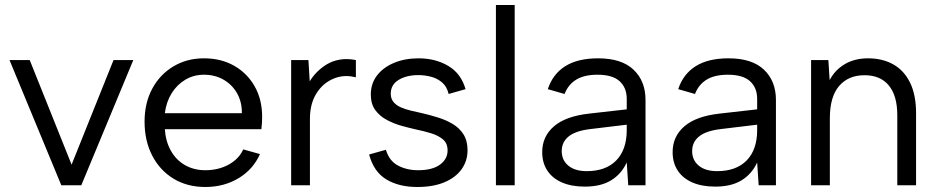

<svg xmlns="http://www.w3.org/2000/svg" viewBox="-20 -740 3743 767"><path d="M224.9 0 18 -500H98.7L266 -82.3L433.5 -500H512.5L304.8 0Z M800 7Q728.3 7 673.6 -26Q619 -59 588.3 -118Q557.5 -177 557.5 -254.3Q557.5 -328.3 588 -385.3Q618.5 -442.3 672.4 -474.6Q726.3 -507 794.8 -507Q863.2 -507 915.5 -477.3Q967.7 -447.5 997.5 -394.9Q1027.2 -342.3 1027.2 -273.1Q1027.2 -262.3 1026.5 -249.7Q1025.7 -237.1 1024.2 -223.9H638.5Q641.8 -174.8 662.7 -137.7Q683.6 -100.6 719.2 -80.3Q754.9 -60 800 -60Q852.3 -60 893.4 -82.4Q934.4 -104.9 951.7 -143.2L1018.5 -124.5Q991.2 -63 932.9 -28Q874.5 7 800 7ZM638.5 -287.9H946.2Q946.7 -332.8 927 -367.5Q907.2 -402.1 872.9 -421.8Q838.6 -441.5 794.8 -441.5Q753.9 -441.5 720.5 -421.7Q687.1 -401.9 665.7 -367.4Q644.3 -333 638.5 -287.9Z M1143.1 0V-500H1212.1L1217.3 -415.1Q1240.3 -453.1 1278.6 -478.6Q1316.8 -504 1365.2 -504Q1374.2 -504 1383.3 -503Q1392.4 -502 1401.7 -500V-431.2Q1392.4 -433.2 1383.3 -434.7Q1374.2 -436.2 1364.2 -436.2Q1326.6 -436.2 1293 -415.9Q1259.3 -395.7 1238.7 -357.4Q1218.1 -319.1 1218.1 -264.6V0Z M1647 7Q1573.3 7 1523.1 -23.4Q1473 -53.8 1454.5 -122.8L1521.6 -141.7Q1534.8 -97.1 1570 -78.6Q1605.1 -60 1650.3 -60Q1707.1 -60 1737.6 -82.3Q1768 -104.6 1768 -138.9Q1768 -167.5 1749.5 -183.2Q1730.9 -198.8 1701.8 -207.7Q1672.6 -216.6 1640.8 -223.1Q1615.3 -228.8 1584.6 -237.3Q1553.8 -245.8 1525.6 -260.8Q1497.3 -275.8 1479.3 -300.1Q1461.3 -324.3 1461.3 -362.6Q1461.3 -406.3 1486.2 -438.7Q1511 -471 1554.3 -489Q1597.5 -507 1652 -507Q1719.7 -507 1770.9 -476.6Q1822 -446.3 1839.7 -383.8L1772.2 -364.6Q1765.2 -394.4 1745.9 -410.8Q1726.6 -427.2 1701.3 -433.6Q1676 -440 1651.5 -440Q1603.6 -440 1572.3 -420.7Q1541 -401.4 1541 -365.8Q1541 -346 1551.7 -332.8Q1562.3 -319.7 1580.7 -311.5Q1599.1 -303.4 1621.5 -298Q1644 -292.6 1667.5 -287.6Q1699 -280.2 1731 -270.2Q1763 -260.2 1789.2 -244.3Q1815.5 -228.4 1831.6 -203.2Q1847.7 -177.9 1847.7 -139.4Q1847.7 -96.7 1823.5 -63.3Q1799.2 -30 1754.5 -11.5Q1709.8 7 1647 7Z M1961.1 0V-720H2036.1V0Z M2316.3 5.5Q2263 5.5 2224.9 -11.1Q2186.8 -27.7 2166.4 -58.6Q2146 -89.5 2146 -132.5Q2146 -195.2 2193.2 -235.6Q2240.3 -275.9 2333.6 -286.2L2483.7 -303.2V-344.7Q2483.7 -389.6 2455.3 -415.5Q2426.8 -441.5 2366.8 -441.5Q2314.4 -441.5 2282.3 -422.1Q2250.1 -402.6 2235.3 -364.6L2168.3 -383.8Q2188.3 -444.3 2238.1 -475.6Q2288 -507 2369.2 -507Q2463.2 -507 2511 -461.5Q2558.7 -416 2558.7 -340.8V0H2489.7L2483.7 -91Q2462.5 -44.9 2421.4 -19.7Q2380.4 5.5 2316.3 5.5ZM2323.7 -56.3Q2400.1 -56.3 2441.9 -99.2Q2483.7 -142.2 2483.7 -220.5V-241.9L2338.5 -224.4Q2279.4 -217.4 2251.7 -195Q2224 -172.5 2224 -136.5Q2224 -100.1 2250.5 -78.2Q2276.9 -56.3 2323.7 -56.3Z M2837.3 5.5Q2784 5.5 2745.9 -11.1Q2707.8 -27.7 2687.4 -58.6Q2667 -89.5 2667 -132.5Q2667 -195.2 2714.2 -235.6Q2761.3 -275.9 2854.6 -286.2L3004.7 -303.2V-344.7Q3004.7 -389.6 2976.3 -415.5Q2947.8 -441.5 2887.8 -441.5Q2835.4 -441.5 2803.3 -422.1Q2771.1 -402.6 2756.3 -364.6L2689.3 -383.8Q2709.3 -444.3 2759.1 -475.6Q2809 -507 2890.2 -507Q2984.2 -507 3032 -461.5Q3079.7 -416 3079.7 -340.8V0H3010.7L3004.7 -91Q2983.5 -44.9 2942.4 -19.7Q2901.4 5.5 2837.3 5.5ZM2844.7 -56.3Q2921.1 -56.3 2962.9 -99.2Q3004.7 -142.2 3004.7 -220.5V-241.9L2859.5 -224.4Q2800.4 -217.4 2772.7 -195Q2745 -172.5 2745 -136.5Q2745 -100.1 2771.5 -78.2Q2797.9 -56.3 2844.7 -56.3Z M3220.1 0V-500H3289.1L3294.3 -420Q3315.5 -460.6 3354.8 -483.8Q3394.1 -507 3448 -507Q3504.9 -507 3548.1 -483Q3591.2 -459 3615.3 -410.2Q3639.5 -361.5 3639.5 -288V0H3564.5V-279.3Q3564.5 -357.4 3530.8 -398.4Q3497.1 -439.5 3433.5 -439.5Q3368.9 -439.5 3332 -396.4Q3295.1 -353.3 3295.1 -267.9V0Z"/></svg>

Font: Envelope Sans Variable
Style: Regular
Weight: 500
Designer: Andreas Rasmussen / Norman Anderson
Foundry: mail.de GmbH
Version: Version 1.150